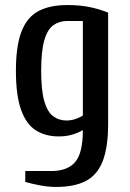

<svg xmlns="http://www.w3.org/2000/svg" viewBox="-20 -530 513 760"><path d="M203 210Q171 210 137 203.5Q103 197 80 190V147H183Q247 147 277.5 111.5Q308 76 308 -15Q289 -4 265.5 3Q242 10 213 10Q160 10 122 -14Q84 -38 63.5 -95Q43 -152 43 -250Q43 -348 65 -405Q87 -462 132 -486Q177 -510 247 -510Q294 -510 332.5 -502.5Q371 -495 408 -480V-40Q408 53 386.5 108Q365 163 319.5 186.5Q274 210 203 210ZM243 -53Q262 -53 280.5 -59.5Q299 -66 308 -73V-447H247Q215 -447 191.5 -430.5Q168 -414 155.5 -371Q143 -328 143 -250Q143 -172 155.5 -129Q168 -86 191 -69.5Q214 -53 243 -53Z"/></svg>

Font: Cuprum Medium
Style: Regular
Weight: 500
Designer: Jovanny Lemonad
Foundry: Jovanny Lemonad
Version: Version 3.000